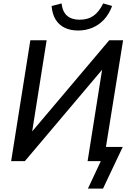

<svg xmlns="http://www.w3.org/2000/svg" viewBox="-20 -940 774 1120"><path d="M493 160 568 0H491L579 -555L589 -549L125 0H45L157 -705H252L164 -150L153 -156L617 -705H698L598 -83H696L581 160ZM436 -762Q390 -762 356.5 -778.5Q323 -795 304 -826.5Q285 -858 281 -905L339 -920Q345 -871 371.5 -848Q398 -825 445 -825Q493 -825 525.5 -848Q558 -871 582 -920L634 -905Q616 -857 586.5 -825.5Q557 -794 518.5 -778Q480 -762 436 -762Z"/></svg>

Font: Nunito Sans 10pt SemiCondensed SemiBold
Style: Italic
Weight: 600
Width: 4
Italic angle: -9°
Designer: Vernon Adams
Foundry: Vernon Adams
Version: Version 3.101;gftools[0.9.27]